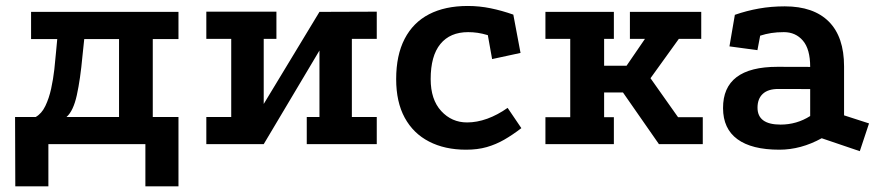

<svg xmlns="http://www.w3.org/2000/svg" viewBox="-20 -488 2982 650"><path d="M31.8 142.8 31 -92H101Q121.2 -103.5 133.6 -129.4Q146 -155.2 153.1 -187.6Q160.2 -220 163.9 -252.8Q167.5 -285.5 169.5 -309.8L173.8 -355.8H85.2V-447.8H584.2V-355.8H497.2V-92H584.2V142.8H472.2V0H143.8V142.8ZM205.2 -92H383V-355.8H265.2L259.2 -298.8Q252 -219.8 240.1 -165.9Q228.2 -112 205.2 -92Z M678.5 -448.5H915.8V-356.5H872.8V-136L1061.5 -447.8L1255.5 -448.5V-356.5H1171.2V-92H1255.5V0H1018.5V-92H1061.5V-317L872.8 0H678.5V-92H762.8V-356.5H678.5Z M1631.5 -369Q1613 -374.5 1597 -376.9Q1581 -379.2 1564.8 -379.2Q1503.8 -379.2 1470.9 -339.1Q1438 -299 1438 -220.2Q1438 -151 1473.6 -112.2Q1509.2 -73.5 1561.2 -73.5Q1594.5 -73.5 1629.5 -86.1Q1664.5 -98.8 1698.5 -122.8L1745 -54.2Q1715.5 -31.5 1687.2 -15.2Q1659 1 1628 9.9Q1597 18.8 1558 18.8Q1485.8 18.8 1432.5 -8.8Q1379.2 -36.2 1350.2 -89.4Q1321.2 -142.5 1321.2 -220.2Q1321.2 -301.2 1349.9 -356.5Q1378.5 -411.8 1432.6 -439.8Q1486.8 -467.8 1563.5 -467.8Q1602.8 -467.8 1640.9 -460Q1679 -452.2 1717.8 -438.5L1742.2 -308.8L1646 -288Z M1826.5 -447.8H2058.2V-356.5H2025.2V-265.5H2101.2L2163.5 -356.5H2112.5V-447.8H2354V-356.5H2278.2L2182.2 -223.2L2275.5 -91.2H2359.2V0H2210.8L2089 -175H2025.2V-91.2H2058.2V0H1826.5V-91.2H1910.5V-356.5H1826.5Z M2761.8 -20Q2691.5 18.8 2618.5 18.8Q2524.8 18.8 2476.4 -16.8Q2428 -52.2 2427.8 -121.8Q2427.2 -261.8 2611.8 -261.8L2722.8 -261.5Q2722.8 -321.8 2698.1 -350.5Q2673.5 -379.2 2633.8 -379.2Q2610.5 -379.2 2591.2 -376.2Q2572 -373.2 2553.5 -367.2L2544.2 -318.2L2449.5 -331L2467.8 -437.8Q2508 -451.8 2549.4 -459.1Q2590.8 -466.5 2636.8 -466.5Q2734.2 -466.5 2785.9 -414.9Q2837.5 -363.2 2837.5 -263.2V-97.5L2922 -70.2L2890.8 23.8ZM2614.8 -186.8Q2580 -186.8 2562.2 -170.1Q2544.5 -153.5 2544.5 -123.5Q2544.5 -66.2 2622.5 -66.2Q2677.2 -66.2 2722.8 -95.2V-186.5Z"/></svg>

Font: Podkova VF Beta
Style: Regular
Weight: 400
Designer: Ilya Yudin
Foundry: Cyreal (www.cyreal.org)
Version: Version 2.100